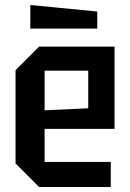

<svg xmlns="http://www.w3.org/2000/svg" viewBox="-20 -746 519 766"><path d="M42 -94V-466L136 -560H437V-232H158V-100H422V0H136ZM158 -306 332 -314V-464H158ZM368 -632H101V-726L368 -700Z"/></svg>

Font: Tektur SemiCondensed Medium
Style: Regular
Weight: 500
Width: 4
Designer: Adam Jagosz
Foundry: Adam Jagosz
Version: Version 1.005;gftools[0.9.30]